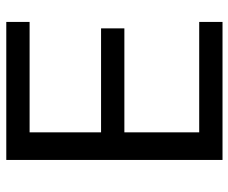

<svg xmlns="http://www.w3.org/2000/svg" viewBox="-80 -666 745 626"><g transform="rotate(-90 293.0 -352.5)"><path d="M85 0V-705H535V-629H175V-396H514V-320H175V-76H535V0Z"/></g></svg>

Font: Nunito Sans 12pt Medium
Style: Regular
Weight: 500
Designer: Vernon Adams
Foundry: Vernon Adams
Version: Version 3.101;gftools[0.9.27]